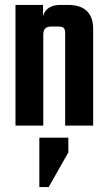

<svg xmlns="http://www.w3.org/2000/svg" viewBox="-20 -511 439 781"><path d="M226 -491H256Q359 -491 359 -392V0H245V-376Q245 -392 239 -397.5Q233 -403 217 -403H187Q156 -403 156 -370V0H43V-491H155V-446Q169 -491 226 -491ZM140 250V49H258V109L178 250Z"/></svg>

Font: Teko Medium
Style: Regular
Weight: 500
Designer: Manushi Parikh, Jonny Pinhorn
Foundry: Indian Type Foundry
Version: Version 1.106;PS 1.0;hotconv 1.0.78;makeotf.lib2.5.61930; tt